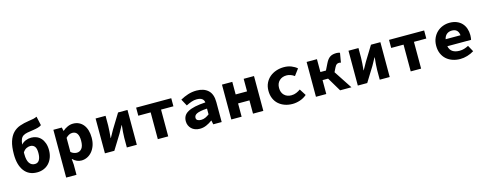

<svg xmlns="http://www.w3.org/2000/svg" viewBox="-30 -1593 6661 2640"><g transform="rotate(-15 3300.0 -273.0)"><path d="M307 12Q188 12 124 -73.5Q60 -159 60 -310Q60 -421 83 -492.5Q106 -564 147.5 -607Q189 -650 247 -670.5Q305 -691 375 -701Q421 -707 446 -713Q471 -719 495 -730L523 -602Q503 -587 471.5 -578.5Q440 -570 405 -565Q352 -558 316.5 -551Q281 -544 257.5 -529Q234 -514 222 -486Q210 -458 205 -410Q231 -440 269 -455.5Q307 -471 349 -471Q388 -471 423.5 -456.5Q459 -442 485 -413.5Q511 -385 526.5 -342Q542 -299 542 -242Q542 -185 524.5 -138Q507 -91 476 -57.5Q445 -24 401.5 -6Q358 12 307 12ZM306 -107Q349 -107 370 -143Q391 -179 391 -242Q391 -308 368 -335.5Q345 -363 305 -363Q279 -363 251 -349.5Q223 -336 200 -301V-275Q200 -190 228 -148.5Q256 -107 306 -107Z M672 184V-496H792L803 -446H806Q836 -473 875 -490.5Q914 -508 954 -508Q1000 -508 1037 -490Q1074 -472 1100 -439Q1126 -406 1139.5 -359.5Q1153 -313 1153 -256Q1153 -192 1135 -142.5Q1117 -93 1087 -58.5Q1057 -24 1018.5 -6Q980 12 938 12Q870 12 816 -42H812L819 39V184ZM904 -108Q946 -108 974 -142.5Q1002 -177 1002 -254Q1002 -388 911 -388Q864 -388 819 -342V-141Q840 -123 862.5 -115.5Q885 -108 904 -108Z M1273 0V-496H1415V-358Q1415 -320 1411 -274Q1407 -228 1403 -182H1406Q1418 -205 1435.5 -234.5Q1453 -264 1464 -286L1593 -496H1727V0H1585V-138Q1585 -176 1589 -222Q1593 -268 1598 -314H1594Q1588 -303 1580.5 -289Q1573 -275 1565 -261Q1557 -247 1550 -233.5Q1543 -220 1537 -210L1407 0Z M2026 0V-381H1850V-496H2350V-381H2174V0Z M2624 12Q2586 12 2556 0.5Q2526 -11 2505 -31.5Q2484 -52 2472.5 -79Q2461 -106 2461 -138Q2461 -180 2479 -211.5Q2497 -243 2536.5 -265Q2576 -287 2638 -300.5Q2700 -314 2788 -319Q2784 -353 2758.5 -372Q2733 -391 2682 -391Q2646 -391 2609.5 -378.5Q2573 -366 2531 -345L2479 -441Q2530 -470 2588.5 -489Q2647 -508 2711 -508Q2815 -508 2875 -453Q2935 -398 2935 -284V0H2815L2804 -56H2800Q2762 -27 2717 -7.5Q2672 12 2624 12ZM2671 -102Q2704 -102 2733 -115.5Q2762 -129 2788 -149V-231Q2733 -228 2697 -221Q2661 -214 2640 -203.5Q2619 -193 2610.5 -179Q2602 -165 2602 -149Q2602 -125 2620.5 -113.5Q2639 -102 2671 -102Z M3072 0V-496H3219V-317H3381V-496H3528V0H3381V-189H3219V0Z M3943 12Q3884 12 3834 -5.5Q3784 -23 3746.5 -56Q3709 -89 3688 -137.5Q3667 -186 3667 -248Q3667 -310 3690.5 -358.5Q3714 -407 3753.5 -440Q3793 -473 3845 -490.5Q3897 -508 3954 -508Q4013 -508 4060.5 -489Q4108 -470 4140 -441L4072 -350Q4017 -389 3962 -389Q3898 -389 3858 -351Q3818 -313 3818 -248Q3818 -183 3856.5 -145Q3895 -107 3957 -107Q3996 -107 4028.5 -121Q4061 -135 4088 -154L4147 -61Q4102 -23 4048 -5.5Q3994 12 3943 12Z M4277 0V-496H4424V-313H4503L4548 -404Q4563 -435 4579.5 -455.5Q4596 -476 4615 -487.5Q4634 -499 4656 -503.5Q4678 -508 4705 -508Q4730 -508 4753 -499L4730 -364Q4717 -369 4703 -369Q4685 -369 4670.5 -360Q4656 -351 4640 -319L4611 -260L4782 0H4621L4503 -198H4424V0Z M4873 0V-496H5015V-358Q5015 -320 5011 -274Q5007 -228 5003 -182H5006Q5018 -205 5035.5 -234.5Q5053 -264 5064 -286L5193 -496H5327V0H5185V-138Q5185 -176 5189 -222Q5193 -268 5198 -314H5194Q5188 -303 5180.5 -289Q5173 -275 5165 -261Q5157 -247 5150 -233.5Q5143 -220 5137 -210L5007 0Z M5626 0V-381H5450V-496H5950V-381H5774V0Z M6330 12Q6272 12 6221.5 -5.5Q6171 -23 6134 -56Q6097 -89 6076 -137.5Q6055 -186 6055 -248Q6055 -309 6076.5 -357.5Q6098 -406 6134 -439.5Q6170 -473 6216.5 -490.5Q6263 -508 6313 -508Q6370 -508 6414 -490Q6458 -472 6487.5 -440Q6517 -408 6532 -364.5Q6547 -321 6547 -270Q6547 -250 6544.5 -231.5Q6542 -213 6540 -204H6202Q6213 -150 6251 -125Q6289 -100 6350 -100Q6384 -100 6414.5 -109Q6445 -118 6478 -135L6527 -46Q6484 -19 6432 -3.5Q6380 12 6330 12ZM6318 -396Q6274 -396 6244.5 -373Q6215 -350 6204 -303H6416Q6405 -396 6318 -396Z"/></g></svg>

Font: Source Code Pro
Style: Bold
Weight: 700
Monospace: yes
Designer: Paul D. Hunt, Teo Tuominen
Foundry: Adobe Systems Incorporated
Version: Version 2.030;PS 1.000;hotconv 16.6.51;makeotf.lib2.5.65220